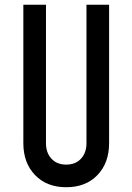

<svg xmlns="http://www.w3.org/2000/svg" viewBox="-20 -770 556 806"><path d="M438 -750V-169Q438 -86 389 -35Q340 16 258 16Q176.5 16 127.2 -35Q78 -86 78 -169V-750H173V-169Q173 -128.5 196 -103.8Q219 -79 258 -79Q297 -79 320 -103.8Q343 -128.5 343 -169V-750Z"/></svg>

Font: Mohave Medium
Style: Regular
Weight: 500
Designer: Gumpita Rahayu
Foundry: Tokotype
Version: Version 2.003